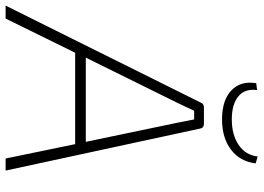

<svg xmlns="http://www.w3.org/2000/svg" viewBox="-168 -772 917 668"><g transform="rotate(90 290.0 -438.5)"><path d="M501 -877 525 -870Q518 -815 477 -784Q436 -753 372 -753Q305 -753 271 -785.5Q237 -818 246 -872L270 -875Q264 -833 291.5 -810Q319 -787 372 -787Q426 -787 461 -811Q496 -835 501 -877ZM458 -242H140L21 0H-24L313 -678Q317 -690 331 -690H387Q402 -690 404 -676L550 0H508ZM450 -279 383 -600Q382 -607 378 -626Q374 -645 372 -656H342L315 -599L157 -279Z"/></g></svg>

Font: Exo 2.0 Extra Light
Style: Italic
Weight: 250
Italic angle: -8°
Designer: Natanael Gama
Version: Version 1.001;PS 001.001;hotconv 1.0.70;makeotf.lib2.5.58329